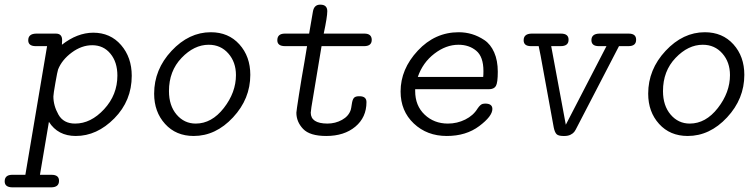

<svg xmlns="http://www.w3.org/2000/svg" viewBox="-36 -574 3206 816"><path d="M-16.1 196.8Q-16.1 169.9 14.2 168.9H71.8L164.1 -377.9H113.8Q84 -378.9 84 -402.8Q84 -430.7 118.2 -431.2H201.2Q228 -431.2 228 -403.8Q228 -390.6 227.1 -383.8Q292 -434.6 359.9 -435.1Q433.1 -435.1 478.5 -382.6Q523.9 -330.1 523.9 -252Q523.9 -146 450 -71Q376 3.9 286.1 3.9Q210 3.9 171.9 -56.2L133.8 168.9H183.1Q215.3 168.9 214.8 194.8Q214.8 221.7 182.1 222.2H16.1Q-16.1 221.7 -16.1 196.8ZM190.9 -164.1Q190.9 -125 212.4 -86.9Q233.9 -48.8 283.2 -48.8Q350.1 -48.8 406.5 -109.9Q462.9 -170.9 462.9 -252.9Q462.9 -310.1 433.3 -345.9Q403.8 -381.8 356 -381.8Q311 -381.8 269 -350.8Q227.1 -319.8 210.9 -278.8Q208 -271 199.5 -222.4Q190.9 -173.8 190.9 -164.1Z M619.1 -175.8Q619.1 -278.8 693.1 -357.9Q767.1 -437 859.9 -437Q935.1 -437 981.4 -385.5Q1027.8 -334 1027.8 -255.9Q1027.8 -153.8 954.3 -75Q880.9 3.9 787.1 3.9Q711.9 3.9 665.5 -47.4Q619.1 -98.6 619.1 -175.8ZM682.1 -187Q682.1 -125 714.6 -86.9Q747.1 -48.8 795.9 -48.8Q863.8 -48.8 915.3 -115Q966.8 -181.2 966.8 -254.9Q966.8 -310.1 934.3 -346.9Q901.9 -383.8 851.1 -383.8Q789.1 -383.8 735.6 -327.9Q682.1 -272 682.1 -187Z M1142.6 -402.8Q1142.6 -430.7 1173.8 -431.2H1277.8Q1277.8 -431.2 1293.9 -524.9Q1298.8 -553.7 1323.7 -554.2H1325.7Q1354.5 -554.2 1355 -526.9Q1355 -502 1339.8 -431.2H1512.7Q1543.5 -431.2 1543.9 -404.8Q1543.9 -377.9 1511.7 -377.9H1330.6L1287.6 -119.1Q1287.6 -119.1 1284.7 -95.2Q1284.7 -49.3 1355 -48.8Q1389.2 -48.8 1417.5 -64.5Q1445.8 -80.1 1454.6 -106.9Q1456.5 -112.8 1459.2 -131.8Q1461.9 -150.9 1468.3 -158Q1474.6 -165 1489.7 -165H1491.7Q1521.5 -165 1521.5 -140.1Q1521.5 -75.2 1474.1 -35.6Q1426.8 3.9 1350.6 3.9Q1280.8 3.9 1252.2 -26.1Q1223.6 -56.2 1223.6 -95.2Q1223.6 -101.1 1234.6 -171.6Q1245.6 -242.2 1257.8 -310.1L1269 -377.9H1175.8Q1142.6 -377.9 1142.6 -402.8Z M1666.5 -185.1Q1666.5 -280.3 1739.5 -358.6Q1812.5 -437 1913.6 -437Q1942.4 -437 1969.5 -429Q1996.6 -420.9 2022.7 -403.6Q2048.8 -386.2 2064.2 -351.6Q2079.6 -316.9 2079.6 -269Q2079.6 -222.2 2071.5 -208.5Q2063.5 -194.8 2041.5 -194.8H1728.5V-187Q1728.5 -125 1768.6 -86.9Q1808.6 -48.8 1867.7 -48.8Q1906.7 -48.8 1941.2 -65.9Q1975.6 -83 1993.7 -112.8Q2005.9 -130.9 2016.6 -132.8Q2020.5 -133.8 2025.9 -133.8Q2056.6 -133.8 2056.6 -110.8Q2056.6 -80.1 2000.7 -38.1Q1944.8 3.9 1862.8 3.9Q1778.8 3.9 1722.7 -49.1Q1666.5 -102.1 1666.5 -185.1ZM1739.7 -247.1H2017.6Q2018.6 -255.9 2018.6 -272Q2018.6 -333 1988 -358.4Q1957.5 -383.8 1912.6 -383.8Q1859.4 -383.8 1810.1 -345.9Q1760.7 -308.1 1739.7 -247.1Z M2189.5 -402.8Q2189.5 -430.7 2223.6 -431.2H2347.7Q2380.9 -431.2 2380.4 -404.8Q2380.4 -377.9 2346.7 -377.9H2306.6L2368.7 -43.9L2541.5 -377.9H2508.8Q2478 -377.9 2477.5 -402.8Q2477.5 -430.7 2511.7 -431.2H2635.7Q2668 -431.2 2667.5 -404.8Q2667.5 -377.9 2634.8 -377.9H2594.7L2416.5 -34.2Q2409.7 -20 2404.5 -13.4Q2399.4 -6.8 2388.9 -1.5Q2378.4 3.9 2362.8 3.9H2358.4Q2337.4 3.9 2329.6 -3.7Q2321.8 -11.2 2317.4 -32.2L2261.7 -336.9L2253.4 -377.9H2220.7Q2189.5 -377.9 2189.5 -402.8Z M2718.8 -175.8Q2718.8 -278.8 2792.7 -357.9Q2866.7 -437 2959.5 -437Q3034.7 -437 3081.1 -385.5Q3127.4 -334 3127.4 -255.9Q3127.4 -153.8 3054 -75Q2980.5 3.9 2886.7 3.9Q2811.5 3.9 2765.1 -47.4Q2718.8 -98.6 2718.8 -175.8ZM2781.7 -187Q2781.7 -125 2814.2 -86.9Q2846.7 -48.8 2895.5 -48.8Q2963.4 -48.8 3014.9 -115Q3066.4 -181.2 3066.4 -254.9Q3066.4 -310.1 3033.9 -346.9Q3001.5 -383.8 2950.7 -383.8Q2888.7 -383.8 2835.2 -327.9Q2781.7 -272 2781.7 -187Z"/></svg>

Font: CMU Typewriter Text
Style: LightOblique
Weight: 200
Italic angle: -9.46001°
Version: Version 0.7.0